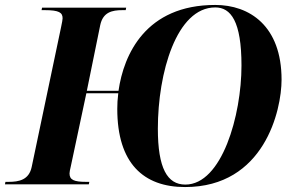

<svg xmlns="http://www.w3.org/2000/svg" viewBox="-44 -745 1194 776"><path d="M704 11C1024 11 1094 -299 1094 -423C1094 -641 964 -725 826 -725C545 -725 456 -525 435 -378H307L361 -643C372 -696 409 -704 451 -704H464L466 -714H126L124 -704H137C195 -704 209 -694 209 -671C209 -667 207 -654 203 -636L84 -70C73 -18 33 -10 -9 -10H-22L-24 0H315L317 -10H304C255 -10 237 -18 237 -44C237 -49 239 -60 242 -72L305 -368H434C431 -345 430 -324 430 -305C430 -85 536 11 704 11ZM705 1C632 1 594 -65 594 -225C594 -450 669 -715 826 -715C889 -715 932 -659 932 -480C932 -279 853 1 705 1Z"/></svg>

Font: Noto Serif Display
Style: Bold Italic
Weight: 700
Italic angle: -12°
Designer: Monotype Design Team
Foundry: Monotype Imaging Inc.
Version: Version 2.009